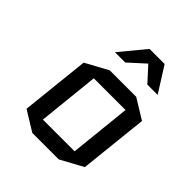

<svg xmlns="http://www.w3.org/2000/svg" viewBox="-202 -856 989 989"><g transform="rotate(45 292.5 -361.5)"><path d="M511 -62 388 5H195L86 -62L126 -438L249 -505H442L551 -438ZM220 -418 185 -82H416L451 -418ZM316 -728H426L513 -590H438L365 -670L277 -590H202Z"/></g></svg>

Font: Quantico
Style: Italic
Weight: 400
Italic angle: -12°
Designer: Matt Desmond
Foundry: MADtype
Version: Version 2.002